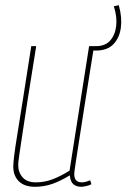

<svg xmlns="http://www.w3.org/2000/svg" viewBox="-20 -707 485 737"><path d="M114 10Q74 10 52.5 -11Q31 -32 31 -68Q31 -81 34.5 -110Q38 -139 46.5 -191Q55 -243 68 -325.5Q81 -408 100 -530H119Q98 -400 85 -317Q72 -234 65 -186Q58 -138 54.5 -115.5Q51 -93 50.5 -85Q50 -77 50 -73Q50 -45 67 -26Q84 -7 118 -7Q150 -7 181 -18.5Q212 -30 247 -52L322 -530H341Q319 -393 305 -304Q291 -215 283 -163Q275 -111 271 -85.5Q267 -60 266 -51Q265 -42 265 -39Q265 -7 294 -7Q307 -7 326 -15L331 0Q322 5 310 7.5Q298 10 292 10Q273 10 261.5 0Q250 -10 248 -34Q212 -12 180.5 -1Q149 10 114 10ZM336 -513 332 -530H350Q384 -530 403 -551.5Q422 -573 426 -607.5Q430 -642 417 -683L436 -687Q449 -641 444 -601.5Q439 -562 415.5 -537.5Q392 -513 349 -513Z"/></svg>

Font: Georama SemiCondensed Thin
Style: Italic
Weight: 100
Width: 4
Italic angle: -9°
Designer: Jean-Baptiste Levee
Foundry: Production Type
Version: Version 1.000